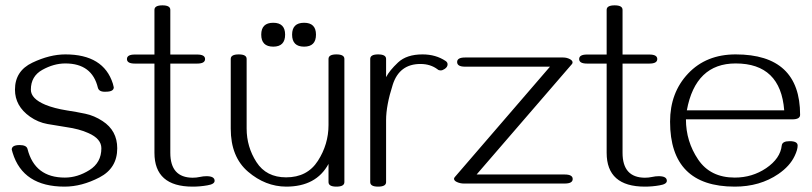

<svg xmlns="http://www.w3.org/2000/svg" viewBox="-20 -694 3070 726"><path d="M224.1 11.7Q66.9 11.7 27.8 -116.2Q24.4 -126.5 24.4 -128.4Q24.4 -145.5 54.2 -145.5Q80.1 -145.5 84 -130.9Q111.3 -22.5 225.1 -22.5Q272.9 -22.5 318.1 -50.8Q363.3 -79.1 363.3 -133.3Q363.3 -169.4 314 -190.9Q279.8 -206.5 230.5 -213.4Q194.8 -218.8 159.4 -225.1Q124 -231.4 93.3 -252.9Q36.6 -293 36.6 -355Q36.6 -425.8 102.3 -457Q168 -488.3 227.1 -488.3Q371.6 -488.3 406.7 -377.9Q410.2 -364.3 410.2 -363.8Q410.2 -347.2 379.9 -347.2Q354.5 -345.7 350.1 -362.3Q328.1 -454.1 227.1 -454.1Q183.6 -454.1 140.1 -429.9Q96.7 -405.8 96.7 -355Q96.7 -320.8 151.4 -297.9Q184.6 -284.2 233.4 -276.4Q269 -271 302.7 -263.9Q336.4 -256.8 367.7 -236.3Q423.3 -200.2 423.3 -133.3Q423.3 -58.1 356.2 -23.2Q289.1 11.7 224.1 11.7Z M764.2 6.8Q736.8 11.7 708.5 11.7Q564 11.7 564 -116.2V-453.6H489.7Q460 -453.6 460 -470.7Q460 -487.8 489.7 -487.8H564V-656.7Q564 -673.8 594.2 -673.8Q624 -673.8 624 -656.7V-487.8H725.6Q755.4 -487.8 755.4 -470.7Q755.4 -453.6 725.6 -453.6H624V-116.2Q624 -22.5 708.5 -22Q722.7 -22 735.6 -24.9Q748.5 -27.8 760.7 -27.8Q791.5 -27.8 791.5 -10.3Q791.5 2.4 764.2 6.8Z M1013.2 -517.6Q967.8 -517.6 967.8 -563Q967.8 -607.9 1013.2 -607.9Q1058.1 -607.9 1058.1 -563Q1058.1 -517.6 1013.2 -517.6ZM1129.9 -517.6Q1084.5 -517.6 1084.5 -563Q1084.5 -607.9 1129.9 -607.9Q1174.8 -607.9 1174.8 -563Q1174.8 -517.6 1129.9 -517.6ZM882.8 -488.3Q912.6 -488.3 912.6 -471.2V-208Q912.6 -138.7 949.7 -81.1Q986.8 -23.4 1062 -23.4Q1142.1 -23.4 1182.1 -85.9Q1222.2 -148.4 1222.2 -221.2V-471.2Q1222.2 -488.3 1252 -488.3Q1282.2 -488.3 1282.2 -471.2V-5.4Q1282.2 11.7 1252 11.7Q1222.2 11.7 1222.2 -5.4V-74.2Q1175.8 11.7 1062 11.7Q983.4 11.2 918 -44.7Q852.5 -100.6 852.5 -207.5V-471.2Q852.5 -488.3 882.8 -488.3Z M1409.7 11.7Q1379.9 11.7 1379.9 -5.4V-471.2Q1379.9 -488.3 1409.7 -488.3Q1439.9 -488.3 1439.9 -471.2V-402.3Q1452.6 -427.2 1485.1 -457.8Q1517.6 -488.3 1577.6 -488.3Q1627.9 -488.3 1665 -463.4Q1672.4 -458.5 1672.4 -450.7Q1672.4 -440.4 1661.1 -433.1Q1653.3 -427.7 1646 -427.7Q1639.2 -427.7 1634.8 -431.6Q1607.9 -452.1 1569.8 -452.1Q1490.2 -452.1 1465.1 -373.8Q1439.9 -295.4 1439.9 -239.7V-5.4Q1439.9 11.7 1409.7 11.7Z M2115.2 0H1734.4Q1719.2 0 1706.5 -6.3Q1696.8 -11.2 1696.8 -18.1Q1696.8 -21 1699.7 -24.4L2059.6 -441.9H1738.3Q1708.5 -441.9 1708.5 -459.5Q1708.5 -476.6 1738.3 -476.6H2109.4Q2123.5 -476.6 2135.3 -470.2Q2145 -464.8 2145 -458Q2145 -454.6 2142.6 -451.7L1782.2 -34.2H2115.2Q2145.5 -34.2 2145.5 -17.1Q2145.5 0 2115.2 0Z M2474.1 6.8Q2446.8 11.7 2418.5 11.7Q2273.9 11.7 2273.9 -116.2V-453.6H2199.7Q2169.9 -453.6 2169.9 -470.7Q2169.9 -487.8 2199.7 -487.8H2273.9V-656.7Q2273.9 -673.8 2304.2 -673.8Q2334 -673.8 2334 -656.7V-487.8H2435.5Q2465.3 -487.8 2465.3 -470.7Q2465.3 -453.6 2435.5 -453.6H2334V-116.2Q2334 -22.5 2418.5 -22Q2432.6 -22 2445.6 -24.9Q2458.5 -27.8 2470.7 -27.8Q2501.5 -27.8 2501.5 -10.3Q2501.5 2.4 2474.1 6.8Z M2758.3 11.7Q2513.7 11.7 2513.7 -233.9Q2513.7 -343.8 2582 -416Q2650.4 -488.3 2761.7 -488.3Q3005.4 -488.3 3005.4 -259.8Q3005.4 -242.7 2975.6 -242.7H2573.7Q2573.7 -159.2 2619.9 -90.8Q2666 -22.5 2758.3 -22.5Q2824.2 -22.5 2877 -58.1Q2930.7 -94.7 2936 -144Q2938 -160.2 2965.8 -160.2Q2996.1 -160.2 2996.1 -143.6Q2996.1 -127.9 2984.9 -104.5Q2966.8 -65.9 2923.3 -36.1Q2853.5 11.7 2758.3 11.7ZM2945.3 -276.9Q2931.6 -454.1 2761.7 -454.1Q2609.9 -454.1 2577.1 -276.9Z"/></svg>

Font: Gayathri Thin
Style: Regular
Weight: 100
Designer: Binoy Dominic <binoy.domenic@gmail.com>
Foundry: SMC
Version: Version 1.000